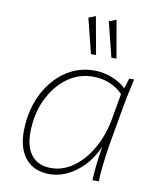

<svg xmlns="http://www.w3.org/2000/svg" viewBox="-85 -816 723 888"><g transform="rotate(10 277.0 -371.5)"><path d="M208 7Q136 7 96.5 -39Q57 -85 57 -168Q57 -236 77 -296Q97 -356 133.5 -402Q170 -448 220 -474.5Q270 -501 330 -501Q373 -501 413 -485.5Q453 -470 480 -444L495 -492H518Q508 -449 501.5 -416.5Q495 -384 491 -362L457 -169Q450 -125 444.5 -76Q439 -27 439 0H409Q412 -71 427 -160Q393 -83 333 -38Q273 7 208 7ZM210 -22Q266 -22 315.5 -57.5Q365 -93 400.5 -156Q436 -219 450 -300L470 -415Q446 -441 409.5 -456.5Q373 -472 329 -472Q261 -472 206.5 -431Q152 -390 120 -321Q88 -252 88 -167Q88 -97 119.5 -59.5Q151 -22 210 -22ZM397 -573 356 -737 390 -750 421 -573ZM301 -573 260 -737 293 -750 325 -573Z"/></g></svg>

Font: Livvic Thin
Style: Italic
Weight: 250
Italic angle: -10°
Designer: Jacques Le Bailly, Baron von Fonthausen
Version: Version 1.001; ttfautohint (v1.8.2)